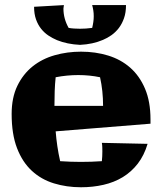

<svg xmlns="http://www.w3.org/2000/svg" viewBox="-20 -727 644 773"><path d="M585.9 -229 204.1 -198.2Q206.5 -168 210.9 -138.2Q215.3 -108.4 222.2 -78.1Q265.1 -75.2 305.2 -75.2Q327.1 -75.2 347.7 -75.9Q368.2 -76.7 390.1 -78.1Q391.1 -87.9 391.6 -97.7Q392.1 -107.4 392.1 -117.2Q392.1 -126 391.8 -134.5Q391.6 -143.1 390.1 -151.9L574.2 -147.9Q560.5 -101.6 534.9 -68.4Q509.3 -35.2 474.4 -13.9Q439.5 7.3 396.5 17.1Q353.5 26.9 306.2 26.9Q248 26.9 197 11.2Q146 -4.4 108.2 -39.3Q70.3 -74.2 48.6 -130.4Q26.9 -186.5 26.9 -268.1Q26.9 -334 49.8 -381.3Q72.8 -428.7 111.1 -459.5Q149.4 -490.2 200 -504.6Q250.5 -519 306.2 -519Q364.3 -519 415.3 -503.4Q466.3 -487.8 504.2 -454.6Q542 -421.4 564 -369.6Q585.9 -317.9 585.9 -246.1ZM199.2 -300.8H395Q395 -361.3 382.8 -416Q340.8 -424.8 294.9 -424.8Q250 -424.8 204.1 -416Q201.2 -388.7 200.2 -360.6Q199.2 -332.5 199.2 -300.8ZM487.3 -706.5Q487.3 -676.3 479.2 -653.6Q471.2 -630.9 458.3 -614Q445.3 -597.2 428.7 -585.4Q412.1 -573.7 394.5 -566.4Q353.5 -548.8 302.2 -546.4Q250.5 -548.8 209.5 -565.4Q191.9 -572.8 175.3 -583.7Q158.7 -594.7 145.8 -610.8Q132.8 -627 125 -648.9Q117.2 -670.9 117.2 -699.7L237.3 -706.5Q237.3 -702.6 236.3 -699.5Q235.4 -696.3 235.4 -692.4Q235.4 -651.9 256.3 -614.7Q266.6 -612.8 278.3 -612.1Q290 -611.3 302.2 -611.3Q313.5 -611.3 325.9 -612.1Q338.4 -612.8 351.1 -614.7Q354 -626.5 355.7 -638.4Q357.4 -650.4 357.4 -661.6Q357.4 -673.8 355.7 -684.8Q354 -695.8 351.1 -706.5Z"/></svg>

Font: Galindo
Style: Regular
Weight: 400
Version: Version 1.000